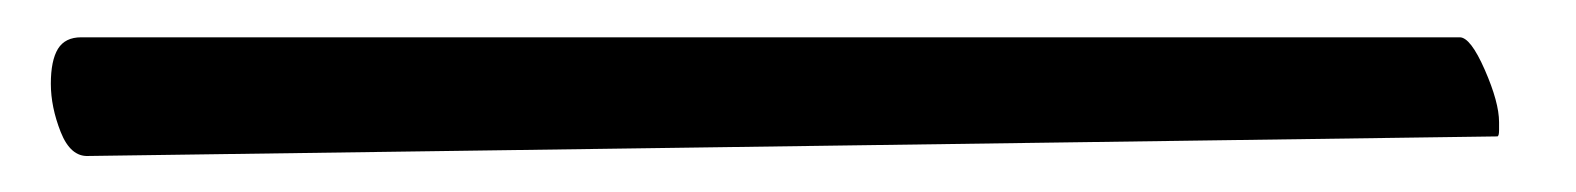

<svg xmlns="http://www.w3.org/2000/svg" viewBox="-20 -266 862 105"><path d="M7.8 -220.2Q7.8 -207.5 13.2 -193.8Q18.6 -180.2 28.3 -180.7L798.8 -191.4Q799.8 -191.4 799.8 -194.8Q799.8 -198.2 799.8 -199.2Q799.8 -210 792 -227.8Q784.2 -245.6 778.3 -245.6H24.4Q15.6 -245.6 11.7 -239.3Q7.8 -232.9 7.8 -220.2Z"/></svg>

Font: Radley
Style: Italic
Weight: 400
Italic angle: -12°
Designer: Vernon Adams
Foundry: Vernon Adams
Version: Version 1.003; ttfautohint (v1.6)